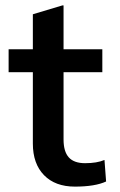

<svg xmlns="http://www.w3.org/2000/svg" viewBox="-20 -683 446 713"><path d="M102 -150V-415H12V-500H102V-630L212 -663H216V-500H360V-415H216V-165Q216 -120 235.5 -98.5Q255 -77 296 -77Q340 -77 368 -89L374 -9Q333 10 258 10Q185 10 143.5 -32.5Q102 -75 102 -150Z"/></svg>

Font: Sarabun SemiBold
Style: Regular
Weight: 600
Designer: Suppakit Chalermlarp | Katatrad Co.,Ltd.
Foundry: Cadson Demak Co.,Ltd.
Version: Version 1.000; ttfautohint (v1.6)